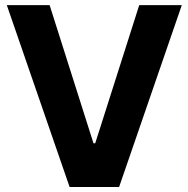

<svg xmlns="http://www.w3.org/2000/svg" viewBox="-20 -748 754 768"><path d="M178.5 -727.5 353.9 -175H360.9L536.9 -727.5H707.2L456.4 0H258.4L7.2 -727.5Z"/></svg>

Font: Inter Tight
Style: Regular
Weight: 400
Designer: Rasmus Andersson
Foundry: rsms
Version: Version 3.002